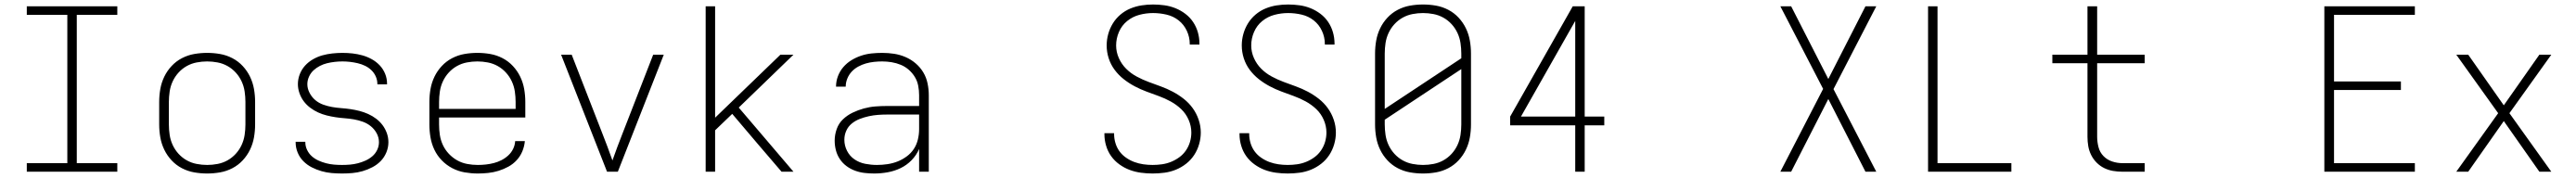

<svg xmlns="http://www.w3.org/2000/svg" viewBox="-20 -763 11440 791"><path d="M99 0V-38H279V-697H99V-735H501V-697H321V-38H501V0Z M900 8Q871 8 842.5 3Q814 -2 788 -15.5Q762 -29 742 -50.5Q722 -72 709.5 -98Q697 -124 692 -152.5Q687 -181 687 -210V-310Q687 -339 692 -367.5Q697 -396 709.5 -422Q722 -448 742 -469.5Q762 -491 788 -504.5Q814 -518 842.5 -523Q871 -528 900 -528Q929 -528 957.5 -523Q986 -518 1012 -504.5Q1038 -491 1058 -469.5Q1078 -448 1090.5 -422Q1103 -396 1108 -367.5Q1113 -339 1113 -310V-210Q1113 -181 1108 -152.5Q1103 -124 1090.5 -98Q1078 -72 1058 -50.5Q1038 -29 1012 -15.5Q986 -2 957.5 3Q929 8 900 8ZM900 -30Q923 -30 946.5 -34.5Q970 -39 990.5 -50.5Q1011 -62 1027 -79.5Q1043 -97 1053 -118.5Q1063 -140 1066.5 -163.5Q1070 -187 1070 -210V-310Q1070 -333 1066.5 -356.5Q1063 -380 1053 -401.5Q1043 -423 1027 -440.5Q1011 -458 990.5 -469.5Q970 -481 946.5 -485.5Q923 -490 900 -490Q877 -490 853.5 -485.5Q830 -481 809.5 -469.5Q789 -458 773 -440.5Q757 -423 747 -401.5Q737 -380 733.5 -356.5Q730 -333 730 -310V-210Q730 -187 733.5 -163.5Q737 -140 747 -118.5Q757 -97 773 -79.5Q789 -62 809.5 -50.5Q830 -39 853.5 -34.5Q877 -30 900 -30Z M1499 8Q1476 8 1453 6Q1430 4 1407.5 -2.5Q1385 -9 1364.5 -19.5Q1344 -30 1327.5 -46.5Q1311 -63 1302 -85Q1293 -107 1293 -130Q1293 -130 1293 -131Q1293 -132 1293 -133H1336Q1336 -132 1336 -131.5Q1336 -131 1336 -131Q1336 -113 1344 -96.5Q1352 -80 1365 -68.5Q1378 -57 1394.5 -49.5Q1411 -42 1428.5 -37.5Q1446 -33 1463.5 -31.5Q1481 -30 1499 -30Q1517 -30 1534.5 -31.5Q1552 -33 1569.5 -37.5Q1587 -42 1603.5 -49.5Q1620 -57 1633.5 -68.5Q1647 -80 1655 -96.5Q1663 -113 1663 -131Q1663 -152 1653 -170.5Q1643 -189 1627 -202Q1611 -215 1591.5 -222Q1572 -229 1552 -232.5Q1532 -236 1511.5 -237.5Q1491 -239 1471 -242Q1451 -245 1431 -250Q1411 -255 1392.5 -263.5Q1374 -272 1357.5 -284.5Q1341 -297 1329 -313Q1317 -329 1310 -349Q1303 -369 1303 -389Q1303 -412 1311.5 -433.5Q1320 -455 1335 -471.5Q1350 -488 1370 -499.5Q1390 -511 1411.5 -517Q1433 -523 1456 -525.5Q1479 -528 1501 -528Q1524 -528 1546 -525.5Q1568 -523 1589.5 -517Q1611 -511 1631 -500Q1651 -489 1666.5 -472.5Q1682 -456 1690.5 -435Q1699 -414 1699 -391Q1699 -391 1699 -390Q1699 -389 1699 -388H1656Q1656 -389 1656 -389.5Q1656 -390 1656 -390Q1656 -407 1649 -423Q1642 -439 1629.5 -451Q1617 -463 1601.5 -470.5Q1586 -478 1569 -482Q1552 -486 1535 -488Q1518 -490 1501 -490Q1484 -490 1466.5 -488Q1449 -486 1432.5 -482Q1416 -478 1400.5 -470Q1385 -462 1372.5 -450.5Q1360 -439 1352.5 -422.5Q1345 -406 1345 -389Q1345 -369 1355 -350Q1365 -331 1380.5 -318Q1396 -305 1415.5 -298Q1435 -291 1455 -287.5Q1475 -284 1495.5 -282.5Q1516 -281 1536.5 -278Q1557 -275 1576.5 -270Q1596 -265 1615 -256.5Q1634 -248 1650.5 -235.5Q1667 -223 1679 -207Q1691 -191 1698 -171.5Q1705 -152 1705 -131Q1705 -108 1696 -86Q1687 -64 1671 -47.5Q1655 -31 1634 -20Q1613 -9 1590.5 -2.5Q1568 4 1545 6Q1522 8 1499 8Z M2102 8Q2073 8 2044 3Q2015 -2 1989 -15.5Q1963 -29 1942.5 -50Q1922 -71 1909.5 -97Q1897 -123 1892 -152Q1887 -181 1887 -210V-310Q1887 -339 1892 -367.5Q1897 -396 1909.5 -422Q1922 -448 1942 -469.5Q1962 -491 1988 -504.5Q2014 -518 2042.5 -523Q2071 -528 2100 -528Q2129 -528 2157.5 -523Q2186 -518 2212 -504.5Q2238 -491 2258 -469.5Q2278 -448 2290.5 -422Q2303 -396 2308 -367.5Q2313 -339 2313 -310V-241H1930V-210Q1930 -186 1933.5 -163Q1937 -140 1947 -118.5Q1957 -97 1973.5 -79.5Q1990 -62 2010.5 -50.5Q2031 -39 2054.5 -34.5Q2078 -30 2102 -30Q2120 -30 2138 -32Q2156 -34 2173.5 -38.5Q2191 -43 2207.5 -51.5Q2224 -60 2237.5 -72.5Q2251 -85 2259 -101.5Q2267 -118 2268 -136H2311Q2309 -113 2300 -91Q2291 -69 2275 -51.5Q2259 -34 2238 -22.5Q2217 -11 2194.5 -4Q2172 3 2148.5 5.5Q2125 8 2102 8ZM1930 -279H2270V-310Q2270 -333 2266.5 -356.5Q2263 -380 2253 -401.5Q2243 -423 2227 -440.5Q2211 -458 2190.5 -469.5Q2170 -481 2146.5 -485.5Q2123 -490 2100 -490Q2077 -490 2053.5 -485.5Q2030 -481 2009.5 -469.5Q1989 -458 1973 -440.5Q1957 -423 1947 -401.5Q1937 -380 1933.5 -356.5Q1930 -333 1930 -310Z M2676 0 2472 -520H2519L2654 -173Q2666 -143 2677.5 -112Q2689 -81 2700 -50Q2711 -81 2722.5 -112Q2734 -143 2746 -173L2881 -520H2928L2724 0Z M3114 0V-735H3156V-240L3446 -520H3504L3261 -285L3504 0H3451L3344 -125L3232 -257L3156 -184V0Z M3863 8Q3841 8 3819.5 5.5Q3798 3 3777.5 -4.5Q3757 -12 3739.5 -25Q3722 -38 3710 -56Q3698 -74 3692.5 -95Q3687 -116 3687 -138Q3687 -164 3696 -189.5Q3705 -215 3724 -233Q3743 -251 3767 -262.5Q3791 -274 3816.5 -281Q3842 -288 3868 -290Q3894 -292 3920 -292H4062V-340Q4062 -361 4058 -382Q4054 -403 4043 -421Q4032 -439 4016 -453Q4000 -467 3980.5 -475Q3961 -483 3940 -486.5Q3919 -490 3898 -490Q3880 -490 3861.5 -488Q3843 -486 3825.5 -481Q3808 -476 3791.5 -467Q3775 -458 3762.5 -444.5Q3750 -431 3743 -413.5Q3736 -396 3736 -378H3693Q3693 -402 3701.5 -424.5Q3710 -447 3725.5 -465Q3741 -483 3761.5 -495.5Q3782 -508 3804.5 -515.5Q3827 -523 3850.5 -525.5Q3874 -528 3898 -528Q3925 -528 3951 -524Q3977 -520 4001.5 -509.5Q4026 -499 4046.5 -481.5Q4067 -464 4080.5 -441.5Q4094 -419 4099.5 -392.5Q4105 -366 4105 -340V0H4062V-101Q4050 -73 4028.5 -51Q4007 -29 3980 -16Q3953 -3 3923 2.5Q3893 8 3863 8ZM3875 -30Q3898 -30 3921.5 -33.5Q3945 -37 3966.5 -45.5Q3988 -54 4007 -68Q4026 -82 4038.5 -101Q4051 -120 4056.5 -143Q4062 -166 4062 -189V-254H3920Q3900 -254 3879.5 -252.5Q3859 -251 3838.5 -246.5Q3818 -242 3798.5 -234.5Q3779 -227 3763 -214Q3747 -201 3738.5 -182Q3730 -163 3730 -142Q3730 -116 3742 -92.5Q3754 -69 3775.5 -54.5Q3797 -40 3823 -35Q3849 -30 3875 -30Z M5099 8Q5073 8 5047 4.5Q5021 1 4997 -8Q4973 -17 4951.5 -32.5Q4930 -48 4915 -69Q4900 -90 4892.5 -115.5Q4885 -141 4885 -166Q4885 -168 4885 -169Q4885 -170 4885 -171H4928Q4928 -170 4928 -169Q4928 -168 4928 -167Q4928 -147 4934 -127Q4940 -107 4952 -90.5Q4964 -74 4981.5 -62Q4999 -50 5018 -43Q5037 -36 5057.5 -33Q5078 -30 5099 -30Q5120 -30 5141 -33Q5162 -36 5181.5 -44Q5201 -52 5218 -64.5Q5235 -77 5247 -94.5Q5259 -112 5265 -132.5Q5271 -153 5271 -174Q5271 -203 5259 -230.5Q5247 -258 5226 -278Q5205 -298 5179.5 -312Q5154 -326 5126.5 -336Q5099 -346 5072 -356Q5045 -366 5019.5 -379.5Q4994 -393 4971 -411Q4948 -429 4930.5 -452.5Q4913 -476 4904 -504Q4895 -532 4895 -561Q4895 -587 4902 -612Q4909 -637 4922.5 -659Q4936 -681 4956 -698Q4976 -715 5000 -725Q5024 -735 5049.5 -739Q5075 -743 5101 -743Q5126 -743 5151.5 -739.5Q5177 -736 5200.5 -726.5Q5224 -717 5244.5 -701.5Q5265 -686 5279 -665Q5293 -644 5300 -619.5Q5307 -595 5307 -569Q5307 -568 5307 -567Q5307 -566 5307 -565H5264Q5264 -566 5264 -566.5Q5264 -567 5264 -568Q5264 -598 5251 -626Q5238 -654 5214.5 -672.5Q5191 -691 5161 -698Q5131 -705 5101 -705Q5070 -705 5040 -697Q5010 -689 4986 -669.5Q4962 -650 4949.5 -621Q4937 -592 4937 -561Q4937 -532 4949 -505Q4961 -478 4981.5 -457.5Q5002 -437 5028 -423Q5054 -409 5081 -399Q5108 -389 5135.5 -379Q5163 -369 5188.5 -355.5Q5214 -342 5237 -324Q5260 -306 5277 -282.5Q5294 -259 5303.5 -231Q5313 -203 5313 -174Q5313 -148 5305.5 -122Q5298 -96 5283.5 -74Q5269 -52 5248 -35.5Q5227 -19 5202.5 -9Q5178 1 5151.5 4.5Q5125 8 5099 8Z M5699 8Q5673 8 5647 4.5Q5621 1 5597 -8Q5573 -17 5551.5 -32.5Q5530 -48 5515 -69Q5500 -90 5492.5 -115.5Q5485 -141 5485 -166Q5485 -168 5485 -169Q5485 -170 5485 -171H5528Q5528 -170 5528 -169Q5528 -168 5528 -167Q5528 -147 5534 -127Q5540 -107 5552 -90.5Q5564 -74 5581.5 -62Q5599 -50 5618 -43Q5637 -36 5657.5 -33Q5678 -30 5699 -30Q5720 -30 5741 -33Q5762 -36 5781.5 -44Q5801 -52 5818 -64.5Q5835 -77 5847 -94.5Q5859 -112 5865 -132.5Q5871 -153 5871 -174Q5871 -203 5859 -230.5Q5847 -258 5826 -278Q5805 -298 5779.5 -312Q5754 -326 5726.5 -336Q5699 -346 5672 -356Q5645 -366 5619.5 -379.5Q5594 -393 5571 -411Q5548 -429 5530.5 -452.5Q5513 -476 5504 -504Q5495 -532 5495 -561Q5495 -587 5502 -612Q5509 -637 5522.5 -659Q5536 -681 5556 -698Q5576 -715 5600 -725Q5624 -735 5649.5 -739Q5675 -743 5701 -743Q5726 -743 5751.5 -739.5Q5777 -736 5800.5 -726.5Q5824 -717 5844.5 -701.5Q5865 -686 5879 -665Q5893 -644 5900 -619.5Q5907 -595 5907 -569Q5907 -568 5907 -567Q5907 -566 5907 -565H5864Q5864 -566 5864 -566.5Q5864 -567 5864 -568Q5864 -598 5851 -626Q5838 -654 5814.5 -672.5Q5791 -691 5761 -698Q5731 -705 5701 -705Q5670 -705 5640 -697Q5610 -689 5586 -669.5Q5562 -650 5549.5 -621Q5537 -592 5537 -561Q5537 -532 5549 -505Q5561 -478 5581.5 -457.5Q5602 -437 5628 -423Q5654 -409 5681 -399Q5708 -389 5735.5 -379Q5763 -369 5788.5 -355.5Q5814 -342 5837 -324Q5860 -306 5877 -282.5Q5894 -259 5903.5 -231Q5913 -203 5913 -174Q5913 -148 5905.5 -122Q5898 -96 5883.5 -74Q5869 -52 5848 -35.5Q5827 -19 5802.5 -9Q5778 1 5751.5 4.5Q5725 8 5699 8Z M6300 8Q6271 8 6242.5 3Q6214 -2 6188 -15.5Q6162 -29 6142 -50.5Q6122 -72 6109.5 -98Q6097 -124 6092 -152.5Q6087 -181 6087 -210V-525Q6087 -554 6092 -582.5Q6097 -611 6109.5 -637Q6122 -663 6142 -684.5Q6162 -706 6188 -719.5Q6214 -733 6242.5 -738Q6271 -743 6300 -743Q6329 -743 6357.5 -738Q6386 -733 6412 -719.5Q6438 -706 6458 -684.5Q6478 -663 6490.5 -637Q6503 -611 6508 -582.5Q6513 -554 6513 -525V-210Q6513 -181 6508 -152.5Q6503 -124 6490.5 -98Q6478 -72 6458 -50.5Q6438 -29 6412 -15.5Q6386 -2 6357.5 3Q6329 8 6300 8ZM6130 -279 6470 -504V-525Q6470 -548 6466.5 -571.5Q6463 -595 6453 -616.5Q6443 -638 6427 -655.5Q6411 -673 6390.5 -684.5Q6370 -696 6346.5 -700.5Q6323 -705 6300 -705Q6277 -705 6253.5 -700.5Q6230 -696 6209.5 -684.5Q6189 -673 6173 -655.5Q6157 -638 6147 -616.5Q6137 -595 6133.5 -571.5Q6130 -548 6130 -525ZM6300 -30Q6323 -30 6346.5 -34.5Q6370 -39 6390.5 -50.5Q6411 -62 6427 -79.5Q6443 -97 6453 -118.5Q6463 -140 6466.5 -163.5Q6470 -187 6470 -210V-456L6130 -231V-210Q6130 -187 6133.5 -163.5Q6137 -140 6147 -118.5Q6157 -97 6173 -79.5Q6189 -62 6209.5 -50.5Q6230 -39 6253.5 -34.5Q6277 -30 6300 -30Z M6976 0V-206H6687V-245L6965 -735H7018V-245H7105V-206H7018V0ZM6735 -245H6976V-670Z M7887 0 8077 -368 7887 -735H7935L8100 -412L8265 -735H8313L8123 -367L8313 0H8265L8100 -323L7935 0Z M8543 0V-735H8585V-38H8913V0Z M9406 0Q9385 0 9364.5 -3.5Q9344 -7 9325.5 -16Q9307 -25 9292 -40Q9277 -55 9267.5 -74Q9258 -93 9254.5 -113.5Q9251 -134 9251 -155V-482H9095V-520H9251V-735H9294V-520H9505V-482H9294V-155Q9294 -132 9300 -109Q9306 -86 9322 -69.5Q9338 -53 9360.5 -45.5Q9383 -38 9406 -38H9505V0Z M10303 0V-735H10705V-697H10346V-401H10643V-363H10346V-38H10705V0Z M10889 0 11075 -260 10889 -520H10942L11100 -295L11258 -520H11311L11125 -260L11311 0H11258L11100 -225L10942 0Z"/></svg>

Font: Iosevka SS04 XLt Ex
Style: Regular
Weight: 200
Width: 7
Monospace: yes
Designer: Belleve Invis
Foundry: Belleve Invis
Version: Version 19.0.0; ttfautohint (v1.8.4)